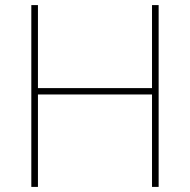

<svg xmlns="http://www.w3.org/2000/svg" viewBox="-20 -734 746 754"><path d="M603 0H577V-363H129V0H103V-714H129V-388H577V-714H603Z"/></svg>

Font: Noto Sans Cham Thin
Style: Regular
Weight: 250
Version: Version 2.002